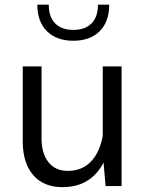

<svg xmlns="http://www.w3.org/2000/svg" viewBox="-20 -786 621 811"><path d="M493.6 -505.4H414V-139L426 0H493.6ZM76.1 -188.3Q76.1 -98.2 119.9 -46.8Q163.8 4.5 244.1 4.5Q328.2 4.5 379.9 -47.1Q431.6 -98.8 450 -200.9L414.3 -213.5Q401.3 -141.6 363.5 -102.9Q325.7 -64.2 266.6 -64.2Q214 -64.2 184.7 -101Q155.5 -137.9 155.5 -201.3V-505.4H76.1ZM441.4 -766.2H393.8Q393.8 -714.7 366.5 -687.2Q339.2 -659.7 289.7 -659.7Q240.3 -659.7 213.1 -687.2Q186 -714.7 186 -766.2H137.7Q137.7 -694.4 178.3 -654.1Q218.9 -613.9 289.7 -613.9Q360.6 -613.9 401 -654.1Q441.4 -694.4 441.4 -766.2Z"/></svg>

Font: Estedad-FD VF
Style: Regular
Weight: 100
Designer: Amin Abedi
Version: Version 7.3